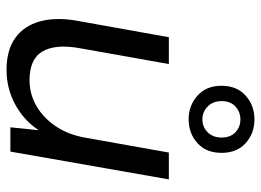

<svg xmlns="http://www.w3.org/2000/svg" viewBox="-128 -676 816 601"><g transform="rotate(90 280.5 -376.0)"><path d="M199 12Q137 12 99 -15.5Q61 -43 47.5 -92.5Q34 -142 45 -206L97 -496H181L131 -215Q118 -141 141.5 -100.5Q165 -60 231 -60Q274 -60 310.5 -80.5Q347 -101 374 -139.5Q401 -178 411 -232L458 -496H542L455 0H379L388 -87H387Q356 -41 306.5 -14.5Q257 12 199 12ZM354 -558Q311 -558 280 -585.5Q249 -613 249 -661Q249 -709 280 -736.5Q311 -764 354 -764Q398 -764 428.5 -736.5Q459 -709 459 -661Q459 -613 428.5 -585.5Q398 -558 354 -558ZM354 -601Q378 -601 394.5 -617.5Q411 -634 411 -661Q411 -689 394.5 -704.5Q378 -720 354 -720Q331 -720 314 -704.5Q297 -689 297 -661Q297 -634 314 -617.5Q331 -601 354 -601Z"/></g></svg>

Font: DM Sans 28pt
Style: Italic
Weight: 400
Italic angle: -10°
Version: Version 4.004;gftools[0.9.30]